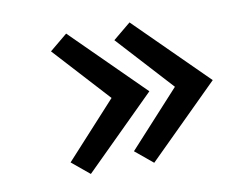

<svg xmlns="http://www.w3.org/2000/svg" viewBox="-54 -551 704 555"><g transform="rotate(-10 297.5 -273.0)"><path d="M268 -273 119 -110 171 -67 379 -273 171 -479 119 -436ZM454 -273 305 -110 357 -67 565 -273 357 -479 305 -436Z"/></g></svg>

Font: LilGrotesk
Style: Regular
Weight: 400
Designer: Bastien Sozeau
Foundry: NBR — Bastien Sozeau
Version: Version 2.001